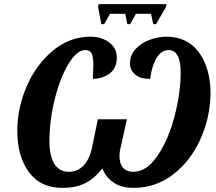

<svg xmlns="http://www.w3.org/2000/svg" viewBox="-20 -902 1048 932"><path d="M64 -266Q64 -379 110.5 -485Q157 -591 238.5 -657.5Q320 -724 420 -724Q472 -724 509.5 -696.5Q547 -669 547 -622Q547 -573 514.5 -547Q482 -521 431 -519Q433 -571 433 -589Q433 -625 425 -642Q417 -659 394 -659Q353 -659 312.5 -592Q272 -525 246 -421.5Q220 -318 220 -216Q220 -145 244 -106.5Q268 -68 315 -68Q356 -68 385 -98Q414 -128 426 -182L455 -323H596L565 -183Q560 -164 560 -144Q560 -107 577.5 -87.5Q595 -68 627 -68Q692 -68 745 -146.5Q798 -225 827.5 -338.5Q857 -452 857 -549Q857 -659 798 -659Q764 -659 740.5 -621Q717 -583 709 -519Q661 -519 636 -540.5Q611 -562 611 -593Q611 -636 639.5 -665.5Q668 -695 709 -709.5Q750 -724 787 -724Q890 -724 946 -647Q1002 -570 1002 -447Q1000 -330 952 -224.5Q904 -119 819.5 -54.5Q735 10 628 10Q569 10 531 -16Q493 -42 477 -84Q436 -33 391 -11.5Q346 10 283 10Q176 10 120 -67Q64 -144 64 -266ZM456 -869 459 -882H788L786 -869L738 -785H724L713 -835H640L612 -785H598L588 -835H514L486 -785H472Z"/></svg>

Font: Noto Serif CondExtraBold
Style: Italic
Weight: 800
Width: 3
Italic angle: -12°
Designer: Monotype Design Team
Foundry: Monotype Imaging Inc.
Version: Version 1.001